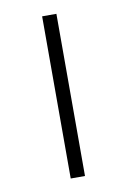

<svg xmlns="http://www.w3.org/2000/svg" viewBox="-65 -542 385 583"><g transform="rotate(-10 128.0 -250.0)"><path d="M106 -500H150V0H106Z"/></g></svg>

Font: PT Root UI Light
Style: Regular
Weight: 300
Designer: Vitaly Kuzmin
Foundry: ParaType Ltd.
Version: Version 2.000G